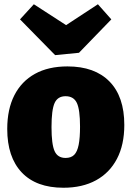

<svg xmlns="http://www.w3.org/2000/svg" viewBox="-20 -867 618 902"><path d="M297 -555Q425 -555 494.5 -484Q564 -413 564 -280Q564 -187 529.5 -121Q495 -55 431 -20Q367 15 278 15Q150 15 82 -57Q14 -129 14 -261Q14 -354 47.5 -419.5Q81 -485 144 -520Q207 -555 297 -555ZM288 -415Q251 -415 236.5 -383Q222 -351 222 -270Q222 -189 236.5 -157Q251 -125 288 -125Q314 -125 328.5 -139.5Q343 -154 349.5 -186.5Q356 -219 356 -272Q356 -352 341 -383.5Q326 -415 288 -415ZM440 -847 503 -776 351 -619 239 -608 74 -776 139 -847 363 -702 222 -704Z"/></svg>

Font: Bitter Thin Black
Style: Regular
Weight: 900
Version: Version 3.020